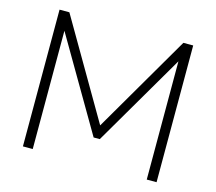

<svg xmlns="http://www.w3.org/2000/svg" viewBox="-101 -836 1084 963"><g transform="rotate(15 440.5 -355.0)"><path d="M788 0H737V-614L457 -135H425L145 -614V0H94V-710H145L441 -202L737 -710H788Z"/></g></svg>

Font: Raleway
Style: Light
Weight: 300
Designer: Matt McInerney, Pablo Impallari, Rodrigo Fuenzalida
Foundry: Matt McInerney, Pablo Impallari, Rodrigo Fuenzalida
Version: Version 3.000